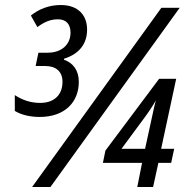

<svg xmlns="http://www.w3.org/2000/svg" viewBox="-20 -745 766 765"><path d="M108 0H181L696 -714H623ZM527 0H590L611 -96H662L674 -152H622L682 -431H614L400 -145L390 -96H546ZM138 -279C238 -279 294 -338 294 -419C294 -464 272 -494 235 -507V-511C293 -529 327 -568 327 -627C327 -684 292 -725 222 -725C174 -725 134 -708 103 -683L129 -637C154 -656 180 -668 209 -668C242 -669 261 -650 261 -615C261 -568 226 -535 170 -535H133L122 -482H160C203 -482 229 -460 229 -419C229 -368 197 -335 140 -335C101 -335 68 -347 39 -366V-303C64 -288 98 -279 138 -279ZM464 -152 557 -278C572 -298 591 -327 601 -345C594 -320 589 -293 582 -262L558 -152Z"/></svg>

Font: Noto Sans Display SemiCondensed
Style: Italic
Weight: 400
Width: 4
Italic angle: -12°
Designer: Monotype Design Team
Foundry: Monotype Imaging Inc.
Version: Version 1.900